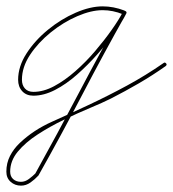

<svg xmlns="http://www.w3.org/2000/svg" viewBox="-50 -280 544 604"><path d="M337 -235Q305 -248 273 -248Q237 -248 193 -229Q149 -210 109.5 -178Q70 -146 44.5 -107.5Q19 -69 19 -29Q19 -12 28.5 -1.5Q38 9 55 9Q87 9 120.5 -9Q154 -27 187 -56Q220 -85 249 -119Q278 -153 301 -185.5Q324 -218 337 -243Q340 -248 345 -245Q350 -242 347 -237Q334 -211 310.5 -177.5Q287 -144 256.5 -109.5Q226 -75 192 -45Q158 -15 123 3Q88 21 55 21Q33 21 20 7Q7 -7 7 -29Q7 -71 33.5 -112Q60 -153 101 -186.5Q142 -220 188 -240Q234 -260 273 -260Q307 -260 341 -247Q347 -244 345 -239Q342 -233 337 -235ZM345 -245Q350 -242 347 -237Q276 -111 209 17.5Q142 146 71 272Q71 272 71 272Q70 273 70 273Q60 284 46 294Q32 304 16 304Q-3 304 -16.5 292Q-30 280 -30 260Q-30 233 -18.5 210.5Q-7 188 12 170Q55 129 114.5 102.5Q174 76 227 51Q289 22 349 -10.5Q409 -43 465 -82Q469 -85 473 -80Q476 -76 471 -72Q430 -43 387 -18Q344 7 299 30Q273 43 233.5 59.5Q194 76 150.5 97Q107 118 68.5 143Q30 168 6 197Q-18 226 -18 260Q-18 275 -8.5 283.5Q1 292 16 292Q29 292 41 283Q53 274 62 265Q62 265 61 266Q61 266 61 266Q131 140 198.5 11.5Q266 -117 337 -243Q340 -248 345 -245Z"/></svg>

Font: FRB American Cursive Guidelines Thin
Style: Italic
Weight: 100
Italic angle: -25°
Version: Version 2.0;Modular Font Editor K font №1